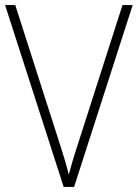

<svg xmlns="http://www.w3.org/2000/svg" viewBox="-20 -734 541 754"><path d="M501 -714 271 0H230L0 -714H40L217 -162Q227 -131 235.5 -102.5Q244 -74 250 -48Q257 -74 265 -101.5Q273 -129 284 -162L461 -714Z"/></svg>

Font: Noto Sans Sinhala SemiCondensed ExtraLight
Style: Regular
Weight: 200
Width: 4
Designer: Jelle Bosma - Monotype Design Team
Foundry: Monotype Imaging Inc.
Version: Version 2.006; ttfautohint (v1.8.4.7-5d5b)